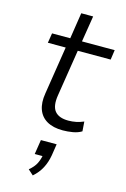

<svg xmlns="http://www.w3.org/2000/svg" viewBox="-138 -706 698 1060"><g transform="rotate(15 211.0 -176.0)"><path d="M257 8Q202 8 166.5 -12.5Q131 -33 117 -71.5Q103 -110 112 -164L155 -438H53L62 -494H166L189 -643H257L233 -494H420L412 -438H224L182 -172Q172 -109 195.5 -80.5Q219 -52 273 -52Q296 -52 317.5 -56.5Q339 -61 360 -70L364 -15Q343 -2 314 3Q285 8 257 8ZM162 291 132 264Q160 241 172 216.5Q184 192 188 165L199 174H142L155 91H245L235 156Q228 197 210.5 230.5Q193 264 162 291Z"/></g></svg>

Font: Nunito Sans 7pt Light
Style: Italic
Weight: 300
Italic angle: -9°
Designer: Vernon Adams
Foundry: Vernon Adams
Version: Version 3.101;gftools[0.9.27]